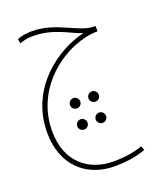

<svg xmlns="http://www.w3.org/2000/svg" viewBox="-139 -445 778 927"><g transform="rotate(-20 250.0 19.0)"><path d="M290 394C336 394 402 388 450 368L442 347C399 362 352 370 292 370C174 370 63 299 63 131C63 -105 282 -247 434 -247V-274H429C346 -274 263 -356 135 -356C114 -356 88 -354 60 -343L64 -320C91 -329 105 -332 132 -332C241 -332 308 -280 367 -262C229 -231 38 -100 38 130C38 307 154 394 290 394ZM214 69C228 69 240 57 240 43C240 28 228 16 214 16C199 16 187 28 187 43C187 57 199 69 214 69ZM309 69C323 69 335 57 335 43C335 28 323 16 309 16C294 16 282 28 282 43C282 57 294 69 309 69ZM212 177C226 177 238 165 238 151C238 136 226 124 212 124C197 124 185 136 185 151C185 165 197 177 212 177ZM307 177C321 177 333 165 333 151C333 136 321 124 307 124C292 124 280 136 280 151C280 165 292 177 307 177Z"/></g></svg>

Font: Noto Sans Arabic ExtCond Thin
Style: Regular
Weight: 100
Width: 2
Designer: Monotype Design Team, Nadine Chahine, Nizar Qandah and Khaled Hosny
Foundry: Monotype Imaging Inc.
Version: Version 2.012